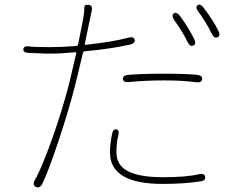

<svg xmlns="http://www.w3.org/2000/svg" viewBox="-20 -778 1040 831"><path d="M163 18Q152 39 135 31Q119 22 131 1Q160 -49 208 -184Q249 -300 277 -408Q280 -420 283 -432L310 -547Q311 -552 306 -552Q247 -546 204 -546Q192 -546 180 -546L104 -549Q80 -550 81 -565Q83 -581 107 -577Q130 -574 194 -574Q250 -574 311 -579Q317 -580 318 -586L338 -686Q340 -698 342 -710Q346 -733 345 -746Q344 -759 363 -757Q382 -756 377 -732L347 -588Q346 -583 351 -584Q470 -597 536 -615Q559 -621 563 -606Q566 -591 543 -585Q457 -566 347 -556Q341 -555 339 -549L307 -416Q278 -302 235 -173Q189 -35 163 18ZM684 18Q456 18 456 -118Q456 -155 465 -198Q469 -221 484 -218Q498 -215 492 -191Q484 -162 484 -120Q484 -72 518 -47Q566 -11 685 -11Q787 -11 841 -24Q865 -29 868 -13Q871 4 847 7Q777 18 684 18ZM855 -435Q853 -419 829 -422Q772 -430 689 -430Q612 -430 538 -423Q514 -420 512 -436Q511 -452 535 -454Q598 -459 685 -459Q789 -459 833 -454Q857 -451 855 -435ZM817 -581Q803 -574 792 -596Q770 -642 734 -691Q721 -711 732 -720Q744 -728 759 -709Q795 -660 820 -610Q831 -588 817 -581ZM922 -617Q908 -610 897 -631Q870 -686 838 -728Q824 -747 835 -755Q846 -764 861 -745Q904 -688 925 -645Q936 -624 922 -617Z"/></svg>

Font: Resource Han Rounded KR ExtraLight
Style: Regular
Weight: 250
Designer: Cyano Hao (round all glyphs); Ryoko NISHIZUKA 西塚涼子 (kana, bopomofo & ideographs); Paul D. Hunt (Latin, Greek & Cyrillic)
Foundry: Cyano Hao
Version: 0.990